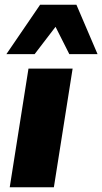

<svg xmlns="http://www.w3.org/2000/svg" viewBox="-20 -789 431 809"><path d="M21 0 100 -500H286L207 0ZM7 -561 149 -769H302L391 -561H272L214 -676L126 -561Z"/></svg>

Font: Nunito Sans 9pt Black
Style: Italic
Weight: 900
Italic angle: -9°
Version: Version 3.101;gftools[0.9.27]